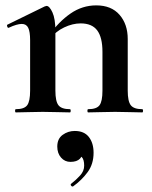

<svg xmlns="http://www.w3.org/2000/svg" viewBox="-20 -418 566 714"><path d="M308 0Q305 0 305 -6Q305 -12 308 -12Q339 -12 350 -26.5Q361 -41 361 -81V-225Q361 -279 341.5 -305Q322 -331 280 -331Q250 -331 218.5 -316Q187 -301 168 -275L163 -287Q198 -337 242 -367.5Q286 -398 338 -398Q394 -398 424.5 -363Q455 -328 455 -273V-81Q455 -41 466.5 -26.5Q478 -12 509 -12Q512 -12 512 -6Q512 0 509 0Q489 0 463 -1Q437 -2 408 -2Q380 -2 354 -1Q328 0 308 0ZM39 0Q36 0 36 -6Q36 -12 39 -12Q70 -12 81 -26.5Q92 -41 92 -81V-269Q92 -300 85 -314.5Q78 -329 61 -329Q52 -329 40 -325.5Q28 -322 13 -315Q9 -313 7 -319Q5 -325 7 -326L146 -394Q152 -396 153 -396Q164 -396 175 -372Q186 -348 186 -303V-81Q186 -41 197.5 -26.5Q209 -12 240 -12Q243 -12 243 -6Q243 0 240 0Q220 0 194 -1Q168 -2 139 -2Q111 -2 85 -1Q59 0 39 0ZM252 275Q248 277 244.5 272.5Q241 268 245 265Q263 251 278 234.5Q293 218 293 198Q293 175 284 166Q275 157 261 156L288 137Q289 160 277.5 172Q266 184 242 184Q221 184 207 168Q193 152 193 127Q193 98 213 83.5Q233 69 258 69Q293 69 310.5 91.5Q328 114 328 150Q328 192 306 222Q284 252 252 275Z"/></svg>

Font: Cormorant Infant Light
Style: Regular
Weight: 300
Designer: Christian Thalmann (Catharsis Fonts)
Foundry: Catharsis Fonts
Version: Version 4.001